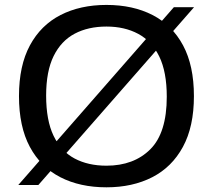

<svg xmlns="http://www.w3.org/2000/svg" viewBox="-20 -770 886 799"><path d="M423 9.5Q313 9.5 231.2 -32.5Q149.5 -74.5 104.2 -158.8Q59 -243 59 -370Q59 -497 104.5 -581.2Q150 -665.5 232 -707.5Q314 -749.5 423 -749.5Q533 -749.5 614.8 -707.5Q696.5 -665.5 741.8 -581.2Q787 -497 787 -370Q787 -243 741.2 -158.8Q695.5 -74.5 613.5 -32.5Q531.5 9.5 423 9.5ZM423 -80.5Q537 -80.5 605.5 -148.8Q674 -217 674 -367.5Q674 -470.5 642.8 -534.8Q611.5 -599 555 -629.2Q498.5 -659.5 423 -659.5Q347 -659.5 290.8 -629.8Q234.5 -600 203.2 -536.8Q172 -473.5 172 -372.5Q172 -269 203 -204.8Q234 -140.5 290.2 -110.5Q346.5 -80.5 423 -80.5ZM139.5 0H56L703.5 -740H787.5Z"/></svg>

Font: Encode Sans Expanded Medium
Style: Regular
Weight: 500
Width: 7
Designer: Multiple Designers
Foundry: Impallari Type
Version: Version 3.000; ttfautohint (v1.8.3) -l 8 -r 50 -G 200 -x 14 